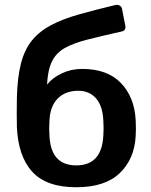

<svg xmlns="http://www.w3.org/2000/svg" viewBox="-20 -778 637 808"><path d="M301 10Q175 10 115.5 -55.5Q56 -121 51 -245Q50 -305 51 -365Q53 -453 68.5 -512Q84 -571 115.5 -609Q147 -647 195.5 -672.5Q244 -698 311 -717Q378 -736 466 -757Q476 -759 484.5 -754Q493 -749 494 -738L507 -672Q512 -649 490 -645Q405 -626 346.5 -611Q288 -596 252 -575.5Q216 -555 198.5 -519Q181 -483 178 -422Q201 -451 240.5 -469.5Q280 -488 325 -488Q432 -488 489 -428.5Q546 -369 551 -272Q553 -236 551 -206Q546 -109 484 -49.5Q422 10 301 10ZM301 -82Q410 -82 415 -211Q417 -235 415 -267Q413 -330 385 -363Q357 -396 309 -396Q255 -396 222.5 -363Q190 -330 188 -267Q186 -235 188 -211Q192 -82 301 -82Z"/></svg>

Font: Rubik Medium
Style: Regular
Weight: 500
Designer: Hubert and Fischer
Foundry: Hubert and Fischer
Version: Version 2.300; ttfautohint (v1.8.4.7-5d5b);gftools[0.9.30]